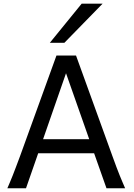

<svg xmlns="http://www.w3.org/2000/svg" viewBox="-20 -1011 721 1031"><path d="M334.5 -617.7 211.4 -263.7H459ZM19.5 0Q25.9 -14.6 32.7 -30.8Q39.6 -46.9 47.6 -67.1Q55.7 -87.4 65.4 -113.3Q75.2 -139.2 87.9 -173.3L283.2 -712.9H388.2L583.5 -173.3Q595.7 -139.2 605.5 -113.3Q615.2 -87.4 623.5 -67.1Q631.8 -46.9 638.7 -30.8Q645.5 -14.6 651.9 0H551.8L485.4 -188H185.1L119.6 0ZM530.8 -991.2 325.7 -781.2H247.6L418.5 -991.2Z"/></svg>

Font: Andika
Style: Regular
Weight: 400
Designer: Victor Gaultney, Annie Olsen, Julie Remington, Don Collingsworth, Eric Hays
Foundry: SIL International
Version: Version 1.001